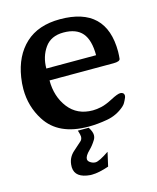

<svg xmlns="http://www.w3.org/2000/svg" viewBox="-108 -553 704 861"><g transform="rotate(-15 244.0 -122.0)"><path d="M251.5 26.9Q265.6 48.8 265.6 64Q265.6 76.7 258.8 86.9Q245.6 108.4 229.5 124Q207 146 207 160.6Q207 169.9 217.3 176.8Q229 184.6 241.2 184.6Q258.3 184.6 305.2 152.8L290.5 217.8Q242.7 233.9 212.4 233.9H204.6Q134.8 228.5 132.3 179.7V175.3Q132.3 134.8 163.6 108.4Q182.6 92.3 199.7 76.2Q208 68.8 208 55.7Q208 47.9 201.2 26.9ZM252.4 22Q113.3 22 55.7 -68.8Q13.2 -134.8 13.2 -216.3Q13.2 -242.2 17.6 -270Q32.7 -366.7 92 -421.6Q151.4 -476.6 252.4 -476.6Q467.3 -476.6 467.3 -269Q466.8 -249 465.3 -236.3Q463.9 -223.6 433.6 -223.6H136.7Q136.7 -148.4 177.2 -95.9Q217.8 -43.5 290 -43.5Q308.1 -43.5 330.1 -48.3Q352.1 -53.2 383.8 -69.8Q415 -86.4 428.2 -86.4Q435.1 -86.4 440.9 -82.5Q445.8 -77.6 445.8 -71.3Q445.8 -63 438.5 -49.8Q432.1 -36.6 428 -32.2Q423.8 -27.8 420.4 -24.4Q385.3 5.9 339.8 13.9Q294.4 22 252.4 22ZM136.7 -278.8H367.7Q367.7 -349.1 339.6 -382.1Q311.5 -415 252.4 -415Q193.8 -415 165.3 -374.3Q136.7 -333.5 136.7 -278.8Z"/></g></svg>

Font: Caudex
Style: Bold
Weight: 700
Version: Version 1.01